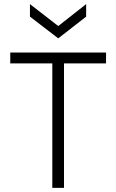

<svg xmlns="http://www.w3.org/2000/svg" viewBox="-20 -916 567 936"><path d="M235 0V-607H30V-660H497V-607H292V0ZM126 -896 264 -789 400 -896V-835L264 -729L126 -835Z"/></svg>

Font: Bricolage Grotesque 10pt ExtraLight
Style: Regular
Weight: 200
Designer: Mathieu Triay
Foundry: Atelier Triay
Version: Version 1.000; ttfautohint (v1.8.4.7-5d5b);gftools[0.9.32]